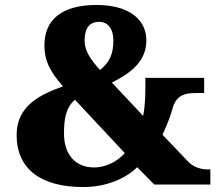

<svg xmlns="http://www.w3.org/2000/svg" viewBox="-20 -744 884 774"><path d="M315 10C413 10 490 -27 533 -70L602 0H828V-61H819C797 -61 764 -66 739 -92L635 -201C653 -239 667 -275 676 -308C693 -369 737 -369 782 -369H803V-430H566V-382C566 -342 562 -299 557 -277L431 -411C521 -456 570 -505 570 -582C570 -659 508 -724 369 -724C231 -724 159 -666 159 -561C159 -503 178 -459 234 -396C146 -364 47 -320 47 -200C47 -60 148 10 315 10ZM383 -462C347 -502 321 -538 321 -580C321 -631 341 -656 380 -656C414 -656 437 -629 437 -581C437 -527 422 -492 383 -462ZM359 -69C285 -69 238 -120 238 -205C238 -260 244 -309 282 -342L483 -127C457 -97 412 -69 359 -69Z"/></svg>

Font: UArctic Serif Black
Style: Regular
Weight: 900
Designer: Customization by Puisto advertising & original work Monotype Design Team
Foundry: Monotype Imaging Inc.
Version: Version 2.004